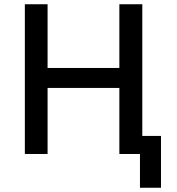

<svg xmlns="http://www.w3.org/2000/svg" viewBox="-20 -725 833 904"><path d="M639 159V0H544V-85H738V159ZM97 0V-705H204V-405H542V-705H650V0H542V-311H204V0Z"/></svg>

Font: Nunito Sans 7pt SemiCondensed SemiBold
Style: Regular
Weight: 600
Width: 4
Designer: Vernon Adams
Foundry: Vernon Adams
Version: Version 3.101;gftools[0.9.27]